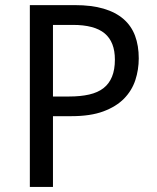

<svg xmlns="http://www.w3.org/2000/svg" viewBox="-20 -734 616 754"><path d="M524.9 -504.9Q524.9 -460.4 511.5 -419.4Q498 -378.4 467.3 -346.9Q436.5 -315.4 386 -296.6Q335.4 -277.8 261.2 -277.8H188V0H97.2V-713.9H273.9Q339.4 -713.9 386.7 -700Q434.1 -686 464.8 -659.4Q495.6 -632.8 510.3 -593.8Q524.9 -554.7 524.9 -504.9ZM188 -355H251Q296.4 -355 330.3 -362.8Q364.3 -370.6 386.5 -387.9Q408.7 -405.3 419.9 -432.9Q431.2 -460.4 431.2 -500Q431.2 -569.3 391.1 -602.8Q351.1 -636.2 266.1 -636.2H188Z"/></svg>

Font: Genotype
Style: Regular
Weight: 400
Foundry: Ascender Corporation
Version: Version 1.00